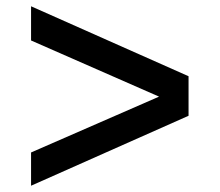

<svg xmlns="http://www.w3.org/2000/svg" viewBox="-20 -608 700 612"><path d="M581 -365V-239L79 -16V-122L487 -300L79 -479V-588Z"/></svg>

Font: Application Medium
Style: Regular
Weight: 500
Designer: Wei Huang
Foundry: Wei Huang
Version: Version 0.012